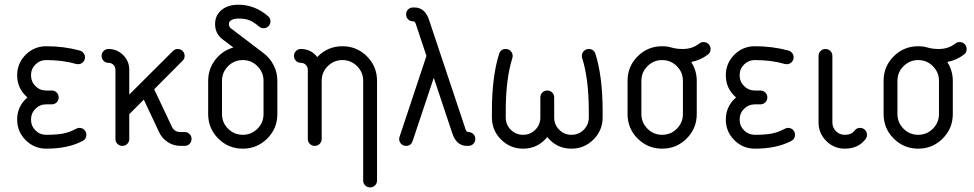

<svg xmlns="http://www.w3.org/2000/svg" viewBox="-20 -620 4140 816"><path d="M176.5 -423.5Q251.2 -423.5 318.8 -405.3Q328.8 -402.4 335 -394.4Q341.2 -386.5 341.2 -376.5Q341.2 -364.1 332.6 -355.6Q324.1 -347.1 311.8 -347.1Q308.2 -347.1 303.5 -348.2Q246.5 -364.7 176.5 -364.7Q149.4 -364.7 130.6 -345.9Q111.8 -327.1 111.8 -300Q111.8 -272.9 130.6 -254.1Q149.4 -235.3 176.5 -235.3H200Q212.4 -235.3 220.9 -226.8Q229.4 -218.2 229.4 -205.9Q229.4 -193.5 220.9 -185Q212.4 -176.5 200 -176.5H176.5Q149.4 -176.5 130.6 -157.6Q111.8 -138.8 111.8 -111.8Q111.8 -84.7 130.6 -65.9Q149.4 -47.1 176.5 -47.1Q220.6 -47.1 247.9 -52.4Q275.3 -57.6 304.1 -72.9Q310.6 -76.5 317.6 -76.5Q330 -76.5 338.5 -67.9Q347.1 -59.4 347.1 -47.1Q347.1 -28.8 330.6 -20.6Q268.8 11.8 176.5 11.8Q125.3 11.8 89.1 -24.4Q52.9 -60.6 52.9 -111.8Q52.9 -168.2 96.5 -205.9Q52.9 -243.5 52.9 -300Q52.9 -351.2 89.1 -387.4Q125.3 -423.5 176.5 -423.5Z M441.2 -411.8Q477.6 -411.8 503.5 -385.9Q529.4 -360 529.4 -323.5V-218.2L714.7 -402.9Q723.5 -411.8 735.3 -411.8Q747.6 -411.8 756.2 -403.2Q764.7 -394.7 764.7 -382.4Q764.7 -370.6 755.9 -361.8L635.3 -240.6L710 -82.4Q720.6 -58.8 747.1 -58.8H764.7Q777.1 -58.8 785.6 -50.3Q794.1 -41.8 794.1 -29.4Q794.1 -17.1 785.6 -8.5Q777.1 0 764.7 0H747.1Q717.6 0 693.2 -15.9Q668.8 -31.8 656.5 -57.6L591.2 -196.5L529.4 -134.7V-29.4Q529.4 -17.1 520.9 -8.5Q512.4 0 500 0Q487.6 0 479.1 -8.5Q470.6 -17.1 470.6 -29.4V-323.5Q470.6 -335.9 462.1 -344.4Q453.5 -352.9 441.2 -352.9Q428.8 -352.9 420.3 -361.5Q411.8 -370 411.8 -382.4Q411.8 -394.7 420.3 -403.2Q428.8 -411.8 441.2 -411.8Z M994.1 -600Q1061.8 -600 1118.8 -551.8Q1129.4 -542.9 1129.4 -529.4Q1129.4 -517.1 1120.9 -508.5Q1112.4 -500 1100 -500Q1089.4 -500 1081.2 -507.1Q1057.6 -527.1 1039.4 -534.1Q1021.2 -541.2 994.1 -541.2Q971.2 -541.2 960 -532.4Q952.9 -527.1 952.9 -517.6Q952.9 -505.3 962.4 -498.8L1099.4 -394.7Q1127.1 -374.1 1142.9 -342.9Q1158.8 -311.8 1158.8 -276.5V-135.3Q1158.8 -74.1 1115.9 -31.2Q1072.9 11.8 1011.8 11.8Q950.6 11.8 907.6 -31.2Q864.7 -74.1 864.7 -135.3V-276.5Q864.7 -326.5 894.7 -365.6Q924.7 -404.7 971.8 -418.2L926.5 -452.4Q894.1 -477.1 894.1 -517.6Q894.1 -555.3 922.4 -578.2Q949.4 -600 994.1 -600ZM923.5 -276.5V-135.3Q923.5 -98.8 949.4 -72.9Q975.3 -47.1 1011.8 -47.1Q1048.2 -47.1 1074.1 -72.9Q1100 -98.8 1100 -135.3V-276.5Q1100 -312.9 1074.1 -338.8Q1048.2 -364.7 1011.8 -364.7Q975.3 -364.7 949.4 -338.8Q923.5 -312.9 923.5 -276.5Z M1435.3 -423.5Q1496.5 -423.5 1539.4 -380.6Q1582.4 -337.6 1582.4 -276.5V147.1Q1582.4 159.4 1573.8 167.9Q1565.3 176.5 1552.9 176.5Q1540.6 176.5 1532.1 167.9Q1523.5 159.4 1523.5 147.1V-276.5Q1523.5 -312.9 1497.6 -338.8Q1471.8 -364.7 1435.3 -364.7Q1398.8 -364.7 1372.9 -338.8Q1347.1 -312.9 1347.1 -276.5V-29.4Q1347.1 -17.1 1338.5 -8.5Q1330 0 1317.6 0Q1305.3 0 1296.8 -8.5Q1288.2 -17.1 1288.2 -29.4V-323.5Q1288.2 -335.9 1279.7 -344.4Q1271.2 -352.9 1258.8 -352.9Q1246.5 -352.9 1237.9 -361.5Q1229.4 -370 1229.4 -382.4Q1229.4 -394.7 1237.9 -403.2Q1246.5 -411.8 1258.8 -411.8Q1301.8 -411.8 1328.2 -377.6Q1372.4 -423.5 1435.3 -423.5Z M1735.3 -588.2H1741.2Q1785.9 -588.2 1803.5 -535.3L1958.8 -70Q1962.4 -58.8 1970.6 -58.8Q1982.9 -58.8 1991.5 -50.3Q2000 -41.8 2000 -29.4Q2000 -17.1 1991.5 -8.5Q1982.9 0 1970.6 0H1964.7Q1920 0 1902.4 -52.9L1823.5 -289.4L1733.5 -20Q1726.5 0 1705.9 0Q1693.5 0 1685 -8.5Q1676.5 -17.1 1676.5 -29.4Q1676.5 -34.1 1678.2 -38.8L1792.4 -382.4L1747.1 -518.2Q1743.5 -529.4 1735.3 -529.4Q1722.9 -529.4 1714.4 -537.9Q1705.9 -546.5 1705.9 -558.8Q1705.9 -571.2 1714.4 -579.7Q1722.9 -588.2 1735.3 -588.2Z M2129.4 -411.8Q2141.8 -411.8 2150.3 -403.2Q2158.8 -394.7 2158.8 -382.4Q2158.8 -376.5 2157.6 -373.5Q2129.4 -284.7 2129.4 -147.1V-120.6Q2129.4 -90 2150.9 -68.5Q2172.4 -47.1 2202.9 -47.1Q2233.5 -47.1 2255 -68.5Q2276.5 -90 2276.5 -120.6V-205.9Q2276.5 -218.2 2285 -226.8Q2293.5 -235.3 2305.9 -235.3Q2318.2 -235.3 2326.8 -226.8Q2335.3 -218.2 2335.3 -205.9V-120.6Q2335.3 -90 2356.8 -68.5Q2378.2 -47.1 2408.8 -47.1Q2439.4 -47.1 2460.9 -68.5Q2482.4 -90 2482.4 -120.6V-147.1Q2482.4 -284.7 2454.1 -373.5Q2452.9 -376.5 2452.9 -382.4Q2452.9 -394.7 2461.5 -403.2Q2470 -411.8 2482.4 -411.8Q2503.5 -411.8 2510.6 -391.2Q2541.2 -294.1 2541.2 -147.1V-120.6Q2541.2 -65.9 2502.4 -27.1Q2463.5 11.8 2408.8 11.8Q2345.9 11.8 2305.9 -37.6Q2265.9 11.8 2202.9 11.8Q2148.2 11.8 2109.4 -27.1Q2070.6 -65.9 2070.6 -120.6V-147.1Q2070.6 -294.1 2101.2 -391.2Q2108.2 -411.8 2129.4 -411.8Z M2970.6 -441.2Q2982.9 -441.2 2991.5 -432.6Q3000 -424.1 3000 -411.8Q3000 -396.5 2988.8 -388.2Q2957.1 -364.1 2917.6 -356.5Q2941.2 -320 2941.2 -276.5V-135.3Q2941.2 -74.1 2898.2 -31.2Q2855.3 11.8 2794.1 11.8Q2732.9 11.8 2690 -31.2Q2647.1 -74.1 2647.1 -135.3V-276.5Q2647.1 -337.6 2690 -380.6Q2732.9 -423.5 2794.1 -423.5Q2817.1 -423.5 2835.3 -417.6Q2854.7 -411.8 2882.4 -411.8Q2922.4 -411.8 2952.4 -435.3Q2960 -441.2 2970.6 -441.2ZM2705.9 -276.5V-135.3Q2705.9 -98.8 2731.8 -72.9Q2757.6 -47.1 2794.1 -47.1Q2830.6 -47.1 2856.5 -72.9Q2882.4 -98.8 2882.4 -135.3V-276.5Q2882.4 -312.9 2856.5 -338.8Q2830.6 -364.7 2794.1 -364.7Q2757.6 -364.7 2731.8 -338.8Q2705.9 -312.9 2705.9 -276.5Z M3188.2 -423.5Q3262.9 -423.5 3330.6 -405.3Q3340.6 -402.4 3346.8 -394.4Q3352.9 -386.5 3352.9 -376.5Q3352.9 -364.1 3344.4 -355.6Q3335.9 -347.1 3323.5 -347.1Q3320 -347.1 3315.3 -348.2Q3258.2 -364.7 3188.2 -364.7Q3161.2 -364.7 3142.4 -345.9Q3123.5 -327.1 3123.5 -300Q3123.5 -272.9 3142.4 -254.1Q3161.2 -235.3 3188.2 -235.3H3211.8Q3224.1 -235.3 3232.6 -226.8Q3241.2 -218.2 3241.2 -205.9Q3241.2 -193.5 3232.6 -185Q3224.1 -176.5 3211.8 -176.5H3188.2Q3161.2 -176.5 3142.4 -157.6Q3123.5 -138.8 3123.5 -111.8Q3123.5 -84.7 3142.4 -65.9Q3161.2 -47.1 3188.2 -47.1Q3232.4 -47.1 3259.7 -52.4Q3287.1 -57.6 3315.9 -72.9Q3322.4 -76.5 3329.4 -76.5Q3341.8 -76.5 3350.3 -67.9Q3358.8 -59.4 3358.8 -47.1Q3358.8 -28.8 3342.4 -20.6Q3280.6 11.8 3188.2 11.8Q3137.1 11.8 3100.9 -24.4Q3064.7 -60.6 3064.7 -111.8Q3064.7 -168.2 3108.2 -205.9Q3064.7 -243.5 3064.7 -300Q3064.7 -351.2 3100.9 -387.4Q3137.1 -423.5 3188.2 -423.5Z M3517.6 -382.4V-100Q3517.6 -77.6 3532.9 -62.4Q3548.2 -47.1 3570.6 -47.1Q3598.8 -47.1 3611.2 -64.1Q3620 -76.5 3635.3 -76.5Q3647.6 -76.5 3656.2 -67.9Q3664.7 -59.4 3664.7 -47.1Q3664.7 -37.1 3659.4 -30Q3628.8 11.8 3570.6 11.8Q3524.1 11.8 3491.5 -20.9Q3458.8 -53.5 3458.8 -100V-382.4Q3458.8 -394.7 3467.4 -403.2Q3475.9 -411.8 3488.2 -411.8Q3500.6 -411.8 3509.1 -403.2Q3517.6 -394.7 3517.6 -382.4Z M4058.8 -441.2Q4071.2 -441.2 4079.7 -432.6Q4088.2 -424.1 4088.2 -411.8Q4088.2 -396.5 4077.1 -388.2Q4045.3 -364.1 4005.9 -356.5Q4029.4 -320 4029.4 -276.5V-135.3Q4029.4 -74.1 3986.5 -31.2Q3943.5 11.8 3882.4 11.8Q3821.2 11.8 3778.2 -31.2Q3735.3 -74.1 3735.3 -135.3V-276.5Q3735.3 -337.6 3778.2 -380.6Q3821.2 -423.5 3882.4 -423.5Q3905.3 -423.5 3923.5 -417.6Q3942.9 -411.8 3970.6 -411.8Q4010.6 -411.8 4040.6 -435.3Q4048.2 -441.2 4058.8 -441.2ZM3794.1 -276.5V-135.3Q3794.1 -98.8 3820 -72.9Q3845.9 -47.1 3882.4 -47.1Q3918.8 -47.1 3944.7 -72.9Q3970.6 -98.8 3970.6 -135.3V-276.5Q3970.6 -312.9 3944.7 -338.8Q3918.8 -364.7 3882.4 -364.7Q3845.9 -364.7 3820 -338.8Q3794.1 -312.9 3794.1 -276.5Z"/></svg>

Font: OpenGost Type B TT
Style: Regular
Weight: 400
Version: Version 0.3